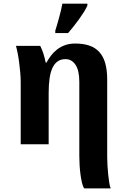

<svg xmlns="http://www.w3.org/2000/svg" viewBox="-20 -786 697 1046"><path d="M92.8 -338.9Q92.8 -362.8 90.3 -391.1Q87.9 -419.4 84.2 -446.8Q80.6 -474.1 75.9 -497.8Q71.3 -521.5 66.9 -536.1H199.2Q209.5 -515.6 216.6 -493.4Q223.6 -471.2 229 -444.8H232.9Q244.1 -464.8 258.3 -483.6Q272.5 -502.4 291.3 -516.8Q310.1 -531.2 334.2 -540Q358.4 -548.8 390.1 -548.8Q434.1 -548.8 466.8 -537.6Q499.5 -526.4 521.2 -502.4Q543 -478.5 553.5 -441.2Q564 -403.8 564 -352.1V68.8Q564 87.9 565.4 113.3Q566.9 138.7 569.3 163.6Q571.8 188.5 575.2 209.5Q578.6 230.5 583 240.2H439Q431.6 231 426.8 210.4Q421.9 189.9 418.5 164.6Q415 139.2 413.6 112.1Q412.1 85 412.1 63V-339.8Q412.1 -401.9 391.4 -432.9Q370.6 -463.9 336.9 -463.9Q311 -463.9 293.5 -451.2Q275.9 -438.5 265.1 -414.6Q254.4 -390.6 249.8 -356.7Q245.1 -322.8 245.1 -279.8V0H92.8ZM281.2 -619.1Q286.1 -634.3 291.5 -652.8Q296.9 -671.4 302.2 -691.2Q307.6 -710.9 312.3 -730.2Q316.9 -749.5 319.8 -766.1H456.1V-755.9Q449.2 -740.2 437.3 -720.9Q425.3 -701.7 410.9 -681.6Q396.5 -661.6 380.9 -642.1Q365.2 -622.6 351.1 -606H281.2Z"/></svg>

Font: Droids
Style: b
Weight: 700
Foundry: Ascender Corporation
Version: Version 1.00 build 113